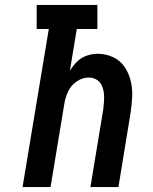

<svg xmlns="http://www.w3.org/2000/svg" viewBox="-20 -755 616 775"><path d="M71 0H184L240 -338Q244 -363 255.5 -387Q267 -411 290 -426.5Q313 -442 338 -442Q355 -442 369 -434Q383 -426 390 -411.5Q397 -397 399 -381Q401 -365 400 -348.5Q399 -332 397 -315L345 0H458L507 -299Q512 -332 513.5 -365Q515 -398 507.5 -429Q500 -460 482.5 -485.5Q465 -511 436 -524.5Q407 -538 374 -538Q353 -538 330.5 -530.5Q308 -523 291 -506Q274 -489 262 -469L290 -638H373V-735H128V-638H177Z"/></svg>

Font: Iosevka Sparkle SmBdObl
Style: Regular
Weight: 600
Italic angle: -9°
Designer: Belleve Invis
Foundry: Belleve Invis
Version: Version 4.5.0; ttfautohint (v1.8.3)